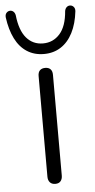

<svg xmlns="http://www.w3.org/2000/svg" viewBox="-91 -776 403 813"><g transform="rotate(-5 111.0 -369.5)"><path d="M111 4Q96 4 88 -5Q80 -14 80 -29V-457Q80 -473 88 -481Q96 -489 111 -489Q125 -489 133 -481Q141 -473 141 -457V-29Q141 -14 133.5 -5Q126 4 111 4ZM111 -548Q70 -548 39 -568Q8 -588 -11 -626Q-30 -664 -37 -717Q-38 -729 -31.5 -736Q-25 -743 -16 -743Q-8 -743 -2 -737.5Q4 -732 6 -722Q13 -657 40.5 -625Q68 -593 111 -593Q154 -593 182.5 -625Q211 -657 216 -722Q218 -732 224 -737.5Q230 -743 238 -743Q247 -743 253.5 -736Q260 -729 259 -717Q253 -664 233.5 -626Q214 -588 183 -568Q152 -548 111 -548Z"/></g></svg>

Font: Nunito ExtraLight Light
Style: Regular
Weight: 300
Version: Version 3.602